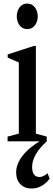

<svg xmlns="http://www.w3.org/2000/svg" viewBox="-20 -792 298 1076"><path d="M132 -629Q105 -629 89.5 -650.5Q74 -672 74 -699.5Q74 -729.5 89.8 -750.8Q105.5 -772 132 -772Q159.5 -772 175.5 -750.8Q191.5 -729.5 191.5 -699.5Q191.5 -672 176 -650.5Q160.5 -629 132 -629ZM22.5 0V-26.5L85.5 -43V-442L23 -469V-487L169.5 -534.5H181V-43L242 -26.5V0ZM158 264.5Q118 264.5 94.2 240.2Q70.5 216 70.5 174Q70.5 127 107 80.2Q143.5 33.5 213.5 -7L242 0Q199.5 39 179.8 74.5Q160 110 160 143Q160 200 202 200Q221.5 200 246.5 179L258.5 209.5Q215 264.5 158 264.5Z"/></svg>

Font: Libre Caslon Condensed Medium
Style: Regular
Weight: 500
Designer: Pablo Impallari, Rodrigo Fuenzalida, Katja Schimmel, Ertekin Erdin
Foundry: Pablo Impallari, Rodrigo Fuenzalida
Version: Version 2.000; ttfautohint (v1.8.4.7-5d5b);gftools[0.9.33]